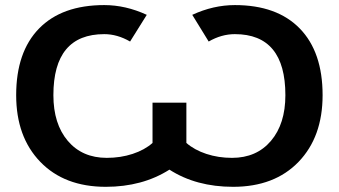

<svg xmlns="http://www.w3.org/2000/svg" viewBox="-20 -718 1320 748"><path d="M793 -556.2 729 -660.2Q811 -698.2 895 -698.2Q1059.1 -698.2 1147.9 -606.9Q1236.8 -515.6 1236.8 -347.2Q1236.8 -184.6 1143.1 -87.4Q1049.3 9.8 888.2 9.8Q744.1 9.8 640.1 -57.1Q534.7 9.8 392.1 9.8Q231 9.8 137 -87.4Q43 -184.6 43 -347.2Q43 -515.6 132.1 -606.9Q221.2 -698.2 386.2 -698.2Q469.7 -698.2 551.8 -660.2L486.8 -556.2Q437 -585 386.2 -585Q188 -585 188 -347.2Q188 -235.4 244.1 -169.2Q300.3 -103 396 -103Q449.7 -103 496.6 -118.4Q543.5 -133.8 574.2 -161.1V-317.9H706.1V-161.1Q737.3 -133.8 783.9 -118.4Q830.6 -103 883.8 -103Q979.5 -103 1035.6 -169.2Q1091.8 -235.4 1091.8 -347.2Q1091.8 -585 895 -585Q842.8 -585 793 -556.2Z"/></svg>

Font: Libra Sans Modern
Style: Bold
Weight: 700
Foundry: Stefan Peev, Context Ltd
Version: Version 1.000